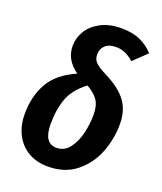

<svg xmlns="http://www.w3.org/2000/svg" viewBox="-142 -848 805 954"><g transform="rotate(20 261.0 -370.5)"><path d="M506 -686 436 -619Q412 -640 390 -649.5Q368 -659 342 -659Q303 -659 284 -640Q265 -621 265 -593Q265 -568 280.5 -551.5Q296 -535 342 -512Q418 -474 454 -426Q490 -378 490 -304Q490 -228 462 -155Q434 -82 374 -33.5Q314 15 225 15Q164 15 119.5 -11.5Q75 -38 51.5 -85Q28 -132 28 -191Q28 -285 67.5 -355.5Q107 -426 205 -469Q168 -496 152 -526Q136 -556 136 -592Q136 -632 158 -669.5Q180 -707 225.5 -731.5Q271 -756 336 -756Q393 -756 434 -738Q475 -720 506 -686ZM166 -189Q166 -87 233 -87Q274 -87 300.5 -121Q327 -155 339 -205Q351 -255 351 -305Q351 -351 333.5 -378.5Q316 -406 273 -431Q210 -384 188 -325.5Q166 -267 166 -189Z"/></g></svg>

Font: Fira Sans Condensed SemiBold
Style: Italic
Weight: 600
Width: 3
Italic angle: -8°
Designer: bBox Type GmbH & Carrois Corporate GbR & Edenspiekermann AG
Foundry: bBox Type GmbH & Carrois Corporate GbR & Edenspiekermann AG
Version: Version 4.301